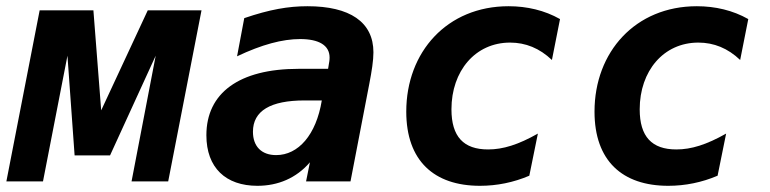

<svg xmlns="http://www.w3.org/2000/svg" viewBox="-35 -580 2463 614"><path d="M-14.6 0H102.5L180.7 -401.9L203.6 -83H316.9L462.9 -401.9L385.7 0H502.9L609.4 -546.9H437.5L288.6 -227.1L263.7 -546.9H91.8Z M788.1 14.2C854 14.2 912.6 -10.3 956.1 -61L943.8 0H1085.9L1146 -312C1153.8 -352.1 1159.2 -386.7 1159.2 -412.6C1159.2 -509.8 1083.5 -560.1 948.2 -560.1C887.2 -560.1 827.6 -549.8 746.1 -522L723.1 -399.9C802.2 -437.5 868.2 -455.1 924.8 -455.1C984.9 -455.1 1019 -435.1 1019 -396C1019 -391.1 1018.6 -387.7 1018.1 -383.8L1014.2 -359.9H919.9C729 -359.9 625 -282.2 625 -147.5C625 -43.5 687 14.2 788.1 14.2ZM848.1 -84C801.3 -84 773.9 -111.8 773.9 -158.7C773.9 -225.6 830.1 -258.8 939 -258.8H994.1C976.1 -148.4 918.9 -84 848.1 -84Z M1500 14.2C1554.2 14.2 1607.4 3.4 1657.7 -18.1L1685.1 -152.8C1622.1 -117.2 1573.7 -102.1 1525.9 -102.1C1447.8 -102.1 1408.7 -142.6 1408.7 -230.5C1408.7 -353 1484.9 -443.8 1596.2 -443.8C1646 -443.8 1690.4 -425.8 1730 -388.2L1755.9 -519C1706.5 -546.9 1650.4 -560.1 1591.3 -560.1C1395 -560.1 1264.2 -414.1 1264.2 -223.1C1264.2 -65.9 1353 14.2 1500 14.2Z M2102.1 14.2C2156.2 14.2 2209.5 3.4 2259.8 -18.1L2287.1 -152.8C2224.1 -117.2 2175.8 -102.1 2127.9 -102.1C2049.8 -102.1 2010.7 -142.6 2010.7 -230.5C2010.7 -353 2086.9 -443.8 2198.2 -443.8C2248 -443.8 2292.5 -425.8 2332 -388.2L2357.9 -519C2308.6 -546.9 2252.4 -560.1 2193.4 -560.1C1997.1 -560.1 1866.2 -414.1 1866.2 -223.1C1866.2 -65.9 1955.1 14.2 2102.1 14.2Z"/></svg>

Font: Hack
Style: Bold Oblique
Weight: 700
Italic angle: -12°
Monospace: yes
Designer: Christopher Simpkins
Foundry: Christopher Simpkins
Version: Version 2.010